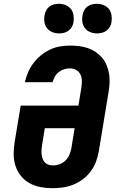

<svg xmlns="http://www.w3.org/2000/svg" viewBox="-20 -983 640 1011"><path d="M256 8Q224 8 193 2Q162 -4 135.5 -18.5Q109 -33 90 -57Q71 -81 61.5 -110Q52 -139 52 -171Q52 -203 57 -235L89 -427H393L408 -519Q411 -537 411 -555.5Q411 -574 404 -589.5Q397 -605 382 -614Q367 -623 349 -623Q334 -623 318.5 -618.5Q303 -614 290 -604Q277 -594 269 -579.5Q261 -565 257 -550H111Q117 -577 128 -602.5Q139 -628 156 -650.5Q173 -673 195.5 -691.5Q218 -710 243.5 -722Q269 -734 296 -738.5Q323 -743 349 -743Q374 -743 397.5 -740Q421 -737 443 -729.5Q465 -722 484 -709Q503 -696 517.5 -679Q532 -662 541 -640.5Q550 -619 554 -596Q558 -573 557 -548.5Q556 -524 552 -500L500 -185Q495 -157 485 -130.5Q475 -104 457.5 -80.5Q440 -57 416 -39Q392 -21 365.5 -10.5Q339 0 311 4Q283 8 256 8ZM259 -112Q277 -112 294.5 -118.5Q312 -125 325.5 -138.5Q339 -152 346 -169.5Q353 -187 356 -204L373 -308H216L201 -216Q199 -204 198.5 -191.5Q198 -179 199.5 -167.5Q201 -156 205 -145.5Q209 -135 217 -127Q225 -119 236 -115.5Q247 -112 259 -112ZM491 -807Q472 -807 455 -814Q438 -821 427.5 -834.5Q417 -848 414 -866.5Q411 -885 415 -904Q417 -917 423.5 -929Q430 -941 441 -949Q452 -957 465 -960Q478 -963 491 -963Q509 -963 526 -956Q543 -949 553.5 -935.5Q564 -922 567 -903.5Q570 -885 567 -866Q565 -853 558 -841Q551 -829 540 -821Q529 -813 516 -810Q503 -807 491 -807ZM291 -807Q272 -807 255 -814Q238 -821 227.5 -834.5Q217 -848 214 -866.5Q211 -885 215 -904Q217 -917 223.5 -929Q230 -941 241 -949Q252 -957 265 -960Q278 -963 291 -963Q309 -963 326 -956Q343 -949 353.5 -935.5Q364 -922 367 -903.5Q370 -885 367 -866Q365 -853 358 -841Q351 -829 340 -821Q329 -813 316 -810Q303 -807 291 -807Z"/></svg>

Font: Iosevka Etoile Heavy Oblique
Style: Regular
Weight: 900
Italic angle: -9°
Designer: Belleve Invis
Foundry: Belleve Invis
Version: Version 15.5.2; ttfautohint (v1.8.4)